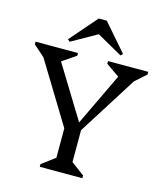

<svg xmlns="http://www.w3.org/2000/svg" viewBox="-131 -1009 938 1106"><g transform="rotate(15 338.0 -456.5)"><path d="M317 -208 31 -677 87 -599 2 -674V-690H255V-674L117 -580L137 -677L368 -300H362L542 -677L562 -585L434 -674V-690H674V-674L593 -602L647 -677L351 -208ZM212 0V-16L291 -75V-285H387V-75L466 -16V0ZM191 -740 179 -752 319 -913H367L507 -752L495 -740L337 -829H349Z"/></g></svg>

Font: Platypi Light
Style: Regular
Weight: 300
Designer: David Sargent
Foundry: Bolt Cutter Type
Version: Version 1.200